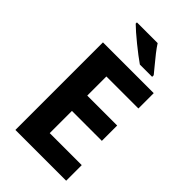

<svg xmlns="http://www.w3.org/2000/svg" viewBox="-278 -1021 1107 1107"><g transform="rotate(45 276.0 -467.0)"><path d="M499 0H85V-714H499V-589H238V-433H482V-308H238V-127H499ZM311 -934Q325 -912 346 -885Q367 -858 389 -832Q411 -806 426 -787V-774H326Q307 -787 281.5 -806.5Q256 -826 229.5 -847.5Q203 -869 179.5 -889.5Q156 -910 142 -924V-934Z"/></g></svg>

Font: Noto Sans Cherokee
Style: Regular
Weight: 400
Designer: Monotype Design Team
Foundry: Monotype Imaging Inc.
Version: Version 2.001